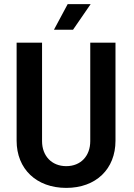

<svg xmlns="http://www.w3.org/2000/svg" viewBox="-20 -908 652 936"><path d="M303 8C448 8 543 -84 543 -222V-700H420V-220C420 -148 374 -98 303 -98C232 -98 185 -148 185 -220V-700H61V-222C61 -84 158 8 303 8ZM243 -763H336L422 -888H310Z"/></svg>

Font: Vanilla Cream
Style: Bold
Weight: 700
Designer: Jeremy Tribby, Jinavaṁso
Foundry: Tribby Type
Version: Version 1.422;Glyphs 3.1.2 (3151)